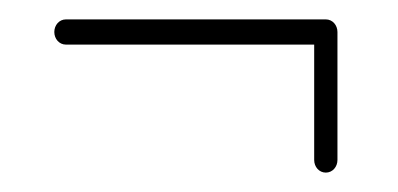

<svg xmlns="http://www.w3.org/2000/svg" viewBox="-20 -254 410 198"><path d="M316 -234H48C41 -234 36 -228 36 -221C36 -214 41 -208 48 -208H304V-89C304 -82 309 -76 316 -76C323 -76 328 -82 328 -89V-221C328 -228 323 -234 316 -234Z"/></svg>

Font: LS
Style: LightAlt
Weight: 250
Designer: BSozoo
Foundry: BSozoo
Version: Version 001.000